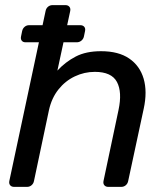

<svg xmlns="http://www.w3.org/2000/svg" viewBox="-20 -730 649 750"><path d="M79.9 -564.8Q69.8 -564.8 64.9 -571.2Q60 -577.6 62.2 -587.8L66.5 -608.7Q68.7 -618.9 76.2 -625.2Q83.6 -631.6 93.8 -631.6H293.7Q303.9 -631.6 309.2 -625.2Q314.4 -618.9 312.2 -608.7L307.9 -587.8Q305.7 -577.6 297.9 -571.2Q290 -564.8 279.8 -564.8ZM35.2 0Q25 0 19.7 -6.4Q14.4 -12.7 16.4 -22.9L158.1 -687.1Q160.1 -697.3 167.5 -703.6Q175 -710 185.2 -710H235.6Q245.7 -710 251 -703.6Q256.3 -697.3 254.3 -687.1L204.2 -454.2Q235.4 -488.1 275.6 -509Q315.7 -530 374.7 -530Q442.9 -530 484.6 -501.5Q526.2 -473.1 541.1 -422.7Q555.9 -372.2 541.4 -305.4L480.7 -22.9Q478.7 -12.7 471.3 -6.4Q463.8 0 453.6 0H403.1Q392.9 0 387.6 -6.4Q382.3 -12.7 384.3 -22.9L442.9 -300.1Q457.9 -370.1 436.9 -409.7Q415.9 -449.3 350.5 -449.3Q309.3 -449.3 272 -431.5Q234.7 -413.8 208.3 -380.5Q181.8 -347.3 171.3 -300.1L112.7 -22.9Q110.7 -12.7 103.2 -6.4Q95.7 0 85.6 0Z"/></svg>

Font: Rubik Light
Style: Italic
Weight: 300
Italic angle: -12°
Designer: Hubert and Fischer
Foundry: Hubert and Fischer
Version: Version 2.300;gftools[0.9.30]